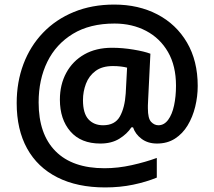

<svg xmlns="http://www.w3.org/2000/svg" viewBox="-20 -734 938 840"><path d="M845 -358Q845 -312 834 -267Q823 -222 801 -185.5Q779 -149 745.5 -127.5Q712 -106 667 -106Q627 -106 599.5 -126.5Q572 -147 562 -177H555Q536 -148 502 -127Q468 -106 419 -106Q334 -106 288 -159Q242 -212 242 -298Q242 -364 270 -415.5Q298 -467 349 -496Q400 -525 470 -525Q516 -525 564 -517Q612 -509 638 -499L628 -295Q627 -282 627 -272.5Q627 -263 627 -260Q627 -216 641 -201Q655 -186 673 -186Q698 -186 715.5 -209.5Q733 -233 741.5 -272.5Q750 -312 750 -359Q750 -446 715 -506.5Q680 -567 619 -599Q558 -631 481 -631Q373 -631 299 -586Q225 -541 187 -463.5Q149 -386 149 -286Q149 -147 223 -72.5Q297 2 437 2Q496 2 556.5 -11.5Q617 -25 666 -43V43Q620 62 562.5 74Q505 86 440 86Q318 86 231 42Q144 -2 98.5 -84.5Q53 -167 53 -283Q53 -375 82.5 -453.5Q112 -532 168 -590.5Q224 -649 303 -681.5Q382 -714 480 -714Q586 -714 668.5 -671Q751 -628 798 -548Q845 -468 845 -358ZM343 -296Q343 -238 367 -212Q391 -186 431 -186Q483 -186 504.5 -224.5Q526 -263 530 -325L536 -438Q525 -441 509 -443Q493 -445 474 -445Q427 -445 398 -423.5Q369 -402 356 -367.5Q343 -333 343 -296Z"/></svg>

Font: Noto Sans Nag Mundari SemiBold
Style: Regular
Weight: 600
Version: Version 1.000